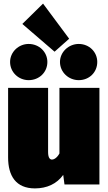

<svg xmlns="http://www.w3.org/2000/svg" viewBox="-20 -1024 602 1066"><path d="M219 -1004 104 -891 283 -737 364 -809ZM139 -780C83 -780 36 -735 36 -680C36 -623 83 -579 139 -579C198 -579 243 -623 243 -680C243 -735 198 -780 139 -780ZM417 -780C361 -780 313 -735 313 -680C313 -623 361 -579 417 -579C476 -579 520 -623 520 -680C520 -735 476 -780 417 -780ZM532 -536H310V-172C296 -146 278 -138 269 -138C259 -138 247 -145 247 -180V-536H25V-150C25 -48 68 22 174 22C240 22 295 -3 331 -53L338 0H532Z"/></svg>

Font: Fira Sans Ultra
Style: Regular
Weight: 950
Designer: Carrois Corporate & Edenspiekermann AG
Foundry: Carrois Corporate GbR & Edenspiekermann AG
Version: Version 4.203;PS 004.203;hotconv 1.0.88;makeotf.lib2.5.64775